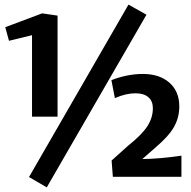

<svg xmlns="http://www.w3.org/2000/svg" viewBox="-20 -768 829 834"><path d="M106 1 538.1 -748 616.2 -704.1 183.1 45.9ZM230 -700.2V-261.2H119.1V-615.2L19 -590.8L2.9 -649.9L163.1 -710ZM758.8 -306.2Q758.8 -257.3 735.8 -216.6Q712.9 -175.8 652.8 -125L598.1 -77.1Q675.3 -78.1 768.1 -91.8V0H470.2L464.8 -70.8L536.1 -134.8Q596.2 -182.6 620.1 -219.7Q644 -256.8 644 -297.9Q644 -328.6 624.5 -345.7Q605 -362.8 568.8 -362.8Q526.9 -362.8 479 -341.8L463.9 -419.9Q533.7 -446.8 600.1 -446.8Q672.9 -446.8 715.8 -408.9Q758.8 -371.1 758.8 -306.2Z"/></svg>

Font: Sarala
Style: Bold
Weight: 700
Designer: Andres Torresi
Foundry: Huerta Tipografica
Version: Version 1.004;PS 001.003;hotconv 1.0.70;makeotf.lib2.5.58329